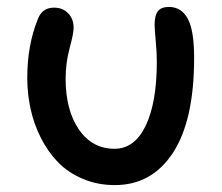

<svg xmlns="http://www.w3.org/2000/svg" viewBox="-20 -558 637 550"><path d="M309.1 -27.8Q258.8 -27.8 216.6 -45.9Q174.3 -64 145.5 -94Q116.7 -124 96.7 -163.8Q76.7 -203.6 67.4 -246.8Q58.1 -290 58.1 -335Q58.1 -427.7 87.9 -502Q100.1 -536.1 134.8 -536.1Q159.7 -536.1 175.3 -520Q190.9 -503.9 190.9 -478Q190.9 -462.4 179.4 -419.9Q168 -377.4 168 -333Q168 -242.2 206.1 -187Q244.1 -131.8 308.1 -131.8Q365.7 -131.8 397.5 -198.2Q429.2 -264.6 429.2 -380.9Q429.2 -409.2 426 -441.7Q422.9 -474.1 422.9 -487.8Q422.9 -513.2 432.1 -525.6Q441.4 -538.1 463.9 -538.1Q499.5 -538.1 517.8 -504.6Q536.1 -471.2 536.1 -392.1Q536.1 -213.4 475.6 -120.6Q415 -27.8 309.1 -27.8Z"/></svg>

Font: Shantell Sans Bouncy
Style: Regular
Weight: 500
Designer: Stephen Nixon, Anya Danilova, Shantell Martin
Foundry: Arrow Type
Version: Version 1.006;[9816181b4]